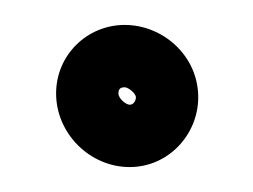

<svg xmlns="http://www.w3.org/2000/svg" viewBox="-20 -145 203 154"><path d="M75 -70C75 -73 76 -75 80 -75C83 -75 89 -70 89 -67C89 -64 87 -61 84 -61C81 -61 75 -66 75 -70ZM25 -70C25 -38 52 -11 84 -11C115 -11 139 -37 139 -67C139 -100 111 -125 80 -125C50 -125 25 -101 25 -70Z"/></svg>

Font: Blanket
Style: Outline
Weight: 400
Foundry: Cannot Into Space Fonts
Version: Version 0.9